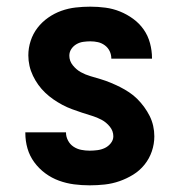

<svg xmlns="http://www.w3.org/2000/svg" viewBox="-20 -548 540 576"><path d="M249 8Q225 8 202 5Q179 2 157 -6Q135 -14 116 -28Q97 -42 83 -61Q69 -80 62.5 -102.5Q56 -125 56 -149V-151H178V-150Q178 -138 184 -126.5Q190 -115 200.5 -108Q211 -101 223.5 -98.5Q236 -96 249 -96Q260 -96 272 -97.5Q284 -99 294.5 -104Q305 -109 312.5 -118.5Q320 -128 320 -139Q320 -155 309.5 -168Q299 -181 285 -188.5Q271 -196 256 -200.5Q241 -205 226 -210Q211 -215 196 -220.5Q181 -226 167 -233.5Q153 -241 140 -250Q127 -259 115.5 -270Q104 -281 95 -293.5Q86 -306 79 -320.5Q72 -335 68.5 -350.5Q65 -366 65 -382Q65 -404 72 -425.5Q79 -447 92.5 -464.5Q106 -482 124.5 -495Q143 -508 164 -515.5Q185 -523 207 -525.5Q229 -528 251 -528Q274 -528 296.5 -525Q319 -522 340 -513.5Q361 -505 379.5 -491.5Q398 -478 411 -459.5Q424 -441 430 -418.5Q436 -396 436 -374V-372H314Q314 -384 309 -394.5Q304 -405 294.5 -412Q285 -419 274 -421.5Q263 -424 251 -424Q241 -424 230 -422.5Q219 -421 209.5 -415.5Q200 -410 194 -401Q188 -392 188 -381Q188 -365 198.5 -352Q209 -339 222.5 -331.5Q236 -324 251.5 -319.5Q267 -315 282 -310.5Q297 -306 311.5 -300Q326 -294 340 -287Q354 -280 367.5 -271Q381 -262 392 -251Q403 -240 412.5 -227Q422 -214 429 -200Q436 -186 439.5 -170.5Q443 -155 443 -139Q443 -116 435.5 -94Q428 -72 413.5 -54Q399 -36 379.5 -24Q360 -12 338.5 -4.5Q317 3 294.5 5.5Q272 8 249 8Z"/></svg>

Font: Iosevka Curly Extrabold
Style: Regular
Weight: 800
Monospace: yes
Designer: Belleve Invis
Foundry: Belleve Invis
Version: Version 22.1.2; ttfautohint (v1.8.4)